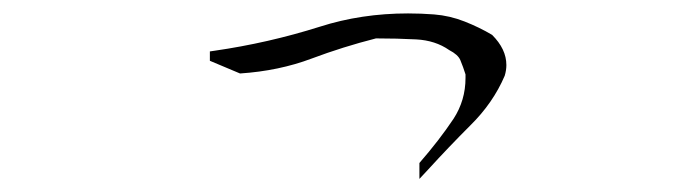

<svg xmlns="http://www.w3.org/2000/svg" viewBox="-20 -259 1040 289"><path d="M611.3 10.3V-13.7Q641.1 -47.9 662.6 -80.1Q680.7 -107.9 680.7 -141.6Q680.7 -144.5 680.7 -147Q677.2 -158.2 672.9 -168.5Q669.4 -176.8 656.2 -183.6Q635.3 -198.2 606.4 -199.7Q577.6 -201.2 545.9 -201.2Q496.1 -188.5 449.2 -170.9Q399.9 -152.3 341.3 -148.4L295.9 -167.5V-172.9V-181.6L302.7 -182.6Q383.8 -194.3 461.4 -218.8Q523.9 -238.8 594.2 -238.8Q613.8 -238.8 633.3 -237.3Q657.2 -235.4 679.4 -226.6Q701.7 -217.8 720.7 -206.5Q742.2 -185.1 742.2 -161.1Q742.2 -153.3 739.7 -145Q722.2 -104 688 -70.3Q655.3 -37.6 625 -4.4Z"/></svg>

Font: Bakudai
Style: Bold
Weight: 700
Version: Version 1.48